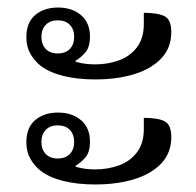

<svg xmlns="http://www.w3.org/2000/svg" viewBox="-20 -517 520 510"><path d="M233 -306Q185 -306 147.5 -315.5Q110 -325 87 -343Q71 -356 60.5 -374.5Q50 -393 50 -418Q50 -457 73.5 -477Q97 -497 134 -497Q172 -497 195.5 -476.5Q219 -456 219 -420Q219 -392 207 -378Q195 -364 181 -356V-353Q195 -349 207.5 -347.5Q220 -346 233 -346Q266 -346 295.5 -356.5Q325 -367 343.5 -391Q362 -415 362 -453V-483Q399 -483 417 -474Q435 -465 435 -432Q435 -390 408.5 -362Q382 -334 336.5 -320Q291 -306 233 -306ZM133 -375Q154 -375 165.5 -387Q177 -399 177 -419Q177 -439 165.5 -451Q154 -463 133 -463Q113 -463 101.5 -451Q90 -439 90 -419Q90 -399 101.5 -387Q113 -375 133 -375ZM233 -27Q185 -27 147.5 -36.5Q110 -46 87 -64Q71 -77 60.5 -95.5Q50 -114 50 -139Q50 -178 73.5 -198Q97 -218 134 -218Q172 -218 195.5 -197.5Q219 -177 219 -141Q219 -113 207 -99Q195 -85 181 -77V-74Q195 -70 207.5 -68.5Q220 -67 233 -67Q266 -67 295.5 -77.5Q325 -88 343.5 -112Q362 -136 362 -174V-204Q399 -204 417 -195Q435 -186 435 -153Q435 -111 408.5 -83Q382 -55 336.5 -41Q291 -27 233 -27ZM133 -96Q154 -96 165.5 -108Q177 -120 177 -140Q177 -160 165.5 -172Q154 -184 133 -184Q113 -184 101.5 -172Q90 -160 90 -140Q90 -120 101.5 -108Q113 -96 133 -96Z"/></svg>

Font: Noto Serif Thai
Style: Regular
Weight: 400
Designer: Monotype Design Team
Foundry: Monotype Imaging Inc.
Version: Version 2.001